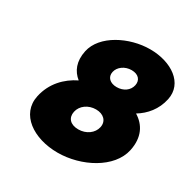

<svg xmlns="http://www.w3.org/2000/svg" viewBox="-186 -1016 1197 1208"><g transform="rotate(30 412.5 -412.5)"><path d="M217.7 -624.5C200.3 -542.3 225.7 -484 274.2 -445.3C191.2 -404.8 120.9 -333.4 98.6 -228.5C67.5 -82.2 209.5 15 385.8 15C556.8 15 744.5 -82.1 775.6 -228.5C797.7 -332.8 759.2 -403.5 690.8 -445.4C752.5 -482.8 803.2 -541.9 820.7 -624.5C848.3 -754.3 722.5 -840 566.5 -840C416.2 -840 245.4 -754.7 217.7 -624.5ZM431.9 -597.5C440.4 -637.6 482 -668 531 -668C580.7 -668 606.7 -638.2 598.1 -597.5C589.1 -555.4 550.5 -528 501.3 -528C453.8 -528 423.1 -556.1 431.9 -597.5ZM540.2 -259.5C530 -211.4 482.2 -177 425.6 -177C367 -177 336.8 -211 347.1 -259.5C357.6 -308.5 405.1 -342 460.7 -342C515.3 -342 550.5 -308.2 540.2 -259.5Z"/></g></svg>

Font: Hussar Nova
Style: 96
Weight: 700
Foundry: Cannot Into Space Fonts
Version: Version 0.99